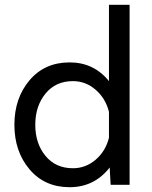

<svg xmlns="http://www.w3.org/2000/svg" viewBox="-20 -770 635 800"><path d="M434 -750V-432C392 -484 337.3 -510 270 -510C200.7 -510 145 -485.2 103 -435.5C61 -385.8 40 -324 40 -250C40 -176 61 -114.2 103 -64.5C145 -14.8 200.7 10 270 10C338.7 10 394.3 -17.3 437 -72L441 0H520V-750ZM284 -69C236 -69 197.8 -86.2 169.5 -120.5C141.2 -154.8 127 -198 127 -250C127 -302 141.2 -345.3 169.5 -380C197.8 -414.7 236 -432 284 -432C319.3 -432 350.8 -420 378.5 -396C406.2 -372 424.7 -341.3 434 -304V-196C424.7 -158.7 406.2 -128.2 378.5 -104.5C350.8 -80.8 319.3 -69 284 -69Z"/></svg>

Font: Orkney
Style: Regular
Weight: 400
Designer: Samuel Oakes and Alfredo Marco Pradil
Foundry: Alfredo Marco Pradil
Version: 1.0; ttfautohint (v1.5)